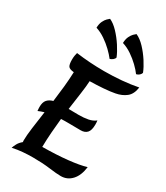

<svg xmlns="http://www.w3.org/2000/svg" viewBox="-266 -1220 1158 1339"><g transform="rotate(30 313.0 -550.0)"><path d="M62 11Q67 -4 77.5 -24Q88 -44 110 -62Q109 -68 109 -75Q109 -114 117.5 -178Q126 -242 137 -318Q112 -311 90 -301Q89 -309 88.5 -317.5Q88 -326 88 -333Q88 -371 104.5 -390Q121 -409 151 -417Q159 -478 165.5 -540.5Q172 -603 174 -662Q138 -665 128.5 -679.5Q119 -694 119 -731Q119 -750 121.5 -764.5Q124 -779 127 -789Q238 -774 353 -774Q424 -774 493 -780Q562 -786 623 -798Q615 -741 581.5 -714.5Q548 -688 499 -679Q463 -672 409.5 -668Q356 -664 301 -663Q299 -620 290 -558Q281 -496 271 -422Q293 -422 315.5 -421.5Q338 -421 353 -421Q393 -421 427 -427.5Q461 -434 485 -453Q486 -445 486.5 -437Q487 -429 487 -421Q487 -374 469 -354.5Q451 -335 418 -335Q395 -335 371.5 -335.5Q348 -336 323 -336Q308 -336 292 -336Q276 -336 260 -335Q254 -279 249.5 -220Q245 -161 244 -101Q357 -102 446.5 -111.5Q536 -121 589 -137Q580 -66 544.5 -27.5Q509 11 457 11Q424 11 363 3Q302 -5 225 -5Q185 -5 144 -1.5Q103 2 62 11ZM594 -900Q592 -889 581.5 -879.5Q571 -870 557 -867Q539 -892 509.5 -920.5Q480 -949 444 -973.5Q408 -998 369 -1010Q370 -1042 380 -1062.5Q390 -1083 401.5 -1094.5Q413 -1106 420 -1111Q455 -1096 489.5 -1059.5Q524 -1023 552 -979.5Q580 -936 594 -900ZM381 -900Q379 -889 368 -880Q357 -871 344 -867Q325 -892 295.5 -920.5Q266 -949 230 -973.5Q194 -998 156 -1010Q157 -1042 167 -1062.5Q177 -1083 188.5 -1094.5Q200 -1106 207 -1111Q241 -1096 275.5 -1059.5Q310 -1023 338 -980Q366 -937 381 -900Z"/></g></svg>

Font: Merienda SemiBold
Style: Regular
Weight: 600
Designer: Eduardo Rodriguez Tunni
Foundry: Eduardo Rodriguez Tunni
Version: Version 2.001; ttfautohint (v1.8.4.7-5d5b)